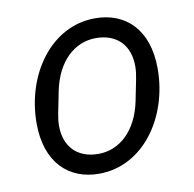

<svg xmlns="http://www.w3.org/2000/svg" viewBox="-66 -595 682 674"><g transform="rotate(-10 275.0 -258.0)"><path d="M235 12C393 12 501 -143 501 -316C501 -456 423 -528 315 -528C157 -528 49 -373 49 -200C49 -60 127 12 235 12ZM245 -57C167 -57 125 -106 125 -178C125 -193 127 -208 130 -223L145 -298C166 -403 231 -459 305 -459C383 -459 425 -410 425 -338C425 -323 423 -308 420 -293L405 -218C384 -113 319 -57 245 -57Z"/></g></svg>

Font: Braiins Sans
Style: Italic
Weight: 400
Italic angle: -11.31°
Designer: Mike Abbink, Paul van der Laan, Pieter van Rosmalen, Jiri Chlebus, Lubos Buracinsky
Foundry: Bold Monday, Sudetype
Version: Version 1.000;hotconv 1.0.109;makeotfexe 2.5.65596